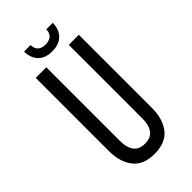

<svg xmlns="http://www.w3.org/2000/svg" viewBox="-259 -908 986 986"><g transform="rotate(-45 234.5 -415.0)"><path d="M343 -838Q342 -790 314.5 -763Q287 -736 238 -736Q189 -736 162 -763Q135 -790 134 -838H181Q183 -808 198.5 -796.5Q214 -785 238 -785Q262 -785 278 -796.5Q294 -808 296 -838ZM394 -169Q394 -89 356 -40.5Q318 8 237 8Q157 8 119 -40.5Q81 -89 81 -169V-700H158V-165Q158 -117 177.5 -90.5Q197 -64 240 -64Q282 -64 301.5 -90.5Q321 -117 321 -165V-700H394Z"/></g></svg>

Font: Bebas Neue Regular
Style: Regular
Weight: 400
Designer: Ryoichi Tsunekawa & LGV (GE)
Foundry: Free Software Foundation, Inc.
Version: Version 1.003 August 13, 2016